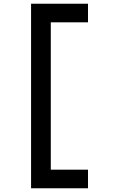

<svg xmlns="http://www.w3.org/2000/svg" viewBox="-20 -816 640 1032"><path d="M147 -796V196H453V96H253V-696H453V-796Z"/></svg>

Font: Kode Mono SemiBold
Style: Regular
Weight: 600
Monospace: yes
Designer: Isa Ozler
Foundry: Kadena LLC
Version: Version 1.206;gftools[0.9.28]